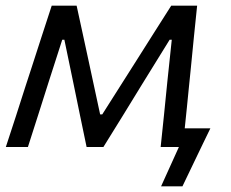

<svg xmlns="http://www.w3.org/2000/svg" viewBox="-28 -516 810 674"><path d="M-7.5 0Q10.5 -55 27.5 -107Q44.5 -159.5 61 -211.5L83 -279Q100.5 -333 118.2 -387.8Q136 -442.5 153.5 -496H241Q251.5 -448 262 -399.5Q272.5 -350.5 283 -302.5L323.5 -114.5H331L450 -302L512 -400Q542.5 -448.5 573 -496H664Q658.5 -443.5 652.8 -387.2Q647 -331 642 -277.5L635 -208.5Q631.5 -173.5 628 -138Q624 -102 620.5 -65.5H710.5Q698 -40 685.5 -14Q673 12.5 660.5 38L636.5 88L612.5 138H537.5L600 0H536Q542 -57 548 -115.2Q554 -173.5 559.5 -230L575 -376.5H567.5L471 -220.5Q437 -165.5 403.5 -110.5Q369.5 -55.5 335 0H276Q264.5 -55 253 -110.5Q241.5 -166 230.5 -220L198 -376.5H190.5L144 -232Q125.5 -173.5 107 -115.5Q88.5 -57.5 70 0Z"/></svg>

Font: Heraclito
Style: Italic
Weight: 400
Italic angle: -12°
Designer: Kostas Bartsokas (font) & Cristiano Sobral (main changes)
Foundry: Kostas Bartsokas (font) & Cristiano Sobral (main changes)
Version: Version 1.00;July 8, 2020;FontCreator 13.0.0.2655 64-bit